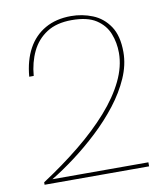

<svg xmlns="http://www.w3.org/2000/svg" viewBox="-81 -778 728 845"><g transform="rotate(-10 283.5 -355.5)"><path d="M50 0V-11Q142 -71 219.5 -134Q297 -197 354 -261.5Q411 -326 442 -390Q473 -454 473 -515Q473 -561 457 -601.5Q441 -642 402 -667.5Q363 -693 293 -693Q225 -693 181 -664.5Q137 -636 114 -588Q91 -540 86 -480H66Q72 -552 100 -603.5Q128 -655 177 -683Q226 -711 293 -711Q343 -711 389 -692.5Q435 -674 464 -631Q493 -588 493 -515Q493 -458 467.5 -400Q442 -342 399 -286.5Q356 -231 302.5 -181Q249 -131 193.5 -89.5Q138 -48 88 -18H517V0Z"/></g></svg>

Font: Poppins Devanagari Thin
Style: Regular
Weight: 100
Designer: Ninad Kale (Devanagari), Jonny Pinhorn (Latin)
Foundry: Indian Type Foundry
Version: 4.005